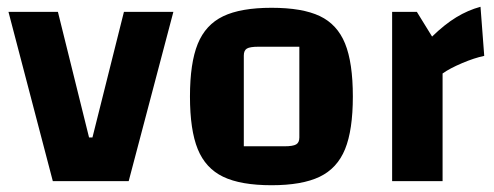

<svg xmlns="http://www.w3.org/2000/svg" viewBox="-20 -535 1460 567"><path d="M151 -500 243 -129H253L346 -500H492L360 0H136L5 -500Z M541 -250Q541 -349 564 -405.5Q587 -462 639 -487Q691 -512 782 -512Q873 -512 924.5 -487.5Q976 -463 999 -406.5Q1022 -350 1022 -250Q1022 -151 999 -94.5Q976 -38 924 -13Q872 12 782 12Q691 12 639 -13Q587 -38 564 -94.5Q541 -151 541 -250ZM820 -103Q845 -103 854.5 -108.5Q864 -114 864 -129V-397H743Q718 -397 709 -391.5Q700 -386 700 -371V-103Z M1256 -427Q1293 -463 1327.5 -484Q1362 -505 1399 -515L1410 -370Q1381 -364 1344.5 -348.5Q1308 -333 1287 -318V0H1138V-500H1211Z"/></svg>

Font: Changa SemiBold
Style: Regular
Weight: 600
Designer: Eduardo Rodriguez Tunni
Foundry: Eduardo Rodriguez Tunni
Version: Version 2.002; ttfautohint (v1.5) -l 8 -r 50 -G 150 -x 14 -H